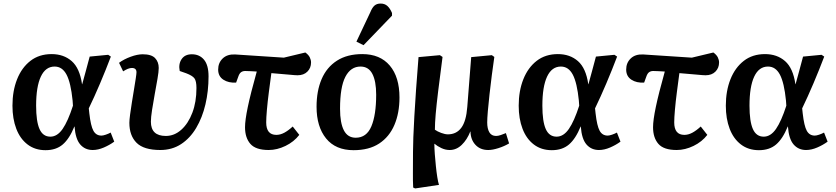

<svg xmlns="http://www.w3.org/2000/svg" viewBox="-20 -829 4698 1079"><path d="M236 15Q177 15 135 -17Q93 -49 71.5 -105.5Q50 -162 50 -235Q50 -318 76 -383.5Q102 -449 151 -487Q200 -525 270 -525Q338 -525 383 -485.5Q428 -446 441 -356H442Q451 -389 462 -429Q473 -469 484 -511L588 -521L603 -511Q575 -437 542.5 -360.5Q510 -284 479 -220L482 -192Q490 -121 505 -94Q520 -67 550 -67Q559 -67 574 -72Q589 -77 602 -84L622 -33Q596 -14 563.5 0Q531 14 501 14Q458 14 431 -17Q404 -48 399 -118H398Q370 -49 332.5 -17Q295 15 236 15ZM263 -61Q302 -61 332 -104.5Q362 -148 390 -235L388 -264Q378 -364 354 -409.5Q330 -455 287 -455Q236 -455 209.5 -398.5Q183 -342 183 -235Q183 -147 202 -104Q221 -61 263 -61Z M881 14Q788 14 747.5 -26.5Q707 -67 707 -139Q707 -154 711 -184.5Q715 -215 721 -252.5Q727 -290 733 -326Q739 -362 743 -388.5Q747 -415 747 -423Q747 -447 721 -447Q701 -447 672 -428L649 -476Q676 -496 714 -510Q752 -524 782 -524Q831 -524 851.5 -502.5Q872 -481 872 -447Q872 -426 865 -386Q858 -346 849.5 -299.5Q841 -253 834.5 -211Q828 -169 828 -145Q828 -65 912 -65Q960 -65 999 -100Q1038 -135 1061 -195.5Q1084 -256 1084 -334Q1084 -374 1072.5 -389Q1061 -404 1027 -417L990 -430Q982 -469 1000.5 -496.5Q1019 -524 1058 -524Q1101 -524 1126.5 -493.5Q1152 -463 1152 -400Q1152 -317 1134.5 -242.5Q1117 -168 1082.5 -110Q1048 -52 997.5 -19Q947 14 881 14Z M1490 14Q1417 14 1387 -20.5Q1357 -55 1357 -114Q1357 -153 1372.5 -227.5Q1388 -302 1423 -427Q1404 -428 1387.5 -429Q1371 -430 1358 -430Q1344 -430 1334.5 -423Q1325 -416 1319 -398L1307 -365Q1265 -362 1235.5 -381Q1206 -400 1206 -438Q1206 -476 1231.5 -500.5Q1257 -525 1301 -523L1575 -505L1696 -534Q1714 -521 1721 -506.5Q1728 -492 1728 -478Q1728 -447 1707.5 -426.5Q1687 -406 1652 -406Q1639 -406 1604.5 -409.5Q1570 -413 1505 -418Q1498 -366 1491 -312Q1484 -258 1480 -212.5Q1476 -167 1476 -141Q1476 -71 1533 -71Q1555 -71 1577.5 -83Q1600 -95 1625 -118L1662 -71Q1632 -32 1584.5 -9Q1537 14 1490 14Z M1967 15Q1866 15 1812.5 -51Q1759 -117 1759 -229Q1759 -318 1787.5 -384.5Q1816 -451 1873.5 -488Q1931 -525 2016 -525Q2116 -525 2170.5 -460.5Q2225 -396 2225 -281Q2225 -194 2196.5 -127Q2168 -60 2111 -22.5Q2054 15 1967 15ZM1979 -55Q2040 -55 2067 -119Q2094 -183 2094 -297Q2094 -373 2072.5 -414Q2051 -455 2006 -455Q1951 -455 1921 -397.5Q1891 -340 1891 -218Q1891 -138 1912.5 -96.5Q1934 -55 1979 -55ZM2023 -575 1983 -595 2061 -760Q2072 -787 2085 -798Q2098 -809 2119 -809Q2142 -809 2157 -795.5Q2172 -782 2183 -756V-741Z M2313 230 2302 225Q2300 187 2300.5 143Q2301 99 2301 24Q2301 -41 2308.5 -175Q2316 -309 2332 -508L2452 -519L2467 -509Q2452 -395 2442.5 -317.5Q2433 -240 2428.5 -188Q2424 -136 2424 -100Q2438 -90 2459.5 -82Q2481 -74 2497 -74Q2545 -74 2572.5 -111Q2600 -148 2606 -228L2628 -508L2744 -519L2758 -509Q2751 -462 2744 -407Q2737 -352 2731 -299Q2725 -246 2721.5 -204Q2718 -162 2718 -141Q2718 -106 2730 -85.5Q2742 -65 2768 -65Q2779 -65 2794 -70Q2809 -75 2823 -81L2841 -23Q2814 -7 2781 3.5Q2748 14 2724 14Q2679 14 2652 -15Q2625 -44 2624 -90H2623Q2605 -44 2575 -15Q2545 14 2507 14Q2483 14 2460 3Q2437 -8 2422 -21H2421Q2421 4 2423.5 37Q2426 70 2429.5 104Q2433 138 2437.5 166.5Q2442 195 2447 210Z M3081 15Q3022 15 2980 -17Q2938 -49 2916.5 -105.5Q2895 -162 2895 -235Q2895 -318 2921 -383.5Q2947 -449 2996 -487Q3045 -525 3115 -525Q3183 -525 3228 -485.5Q3273 -446 3286 -356H3287Q3296 -389 3307 -429Q3318 -469 3329 -511L3433 -521L3448 -511Q3420 -437 3387.5 -360.5Q3355 -284 3324 -220L3327 -192Q3335 -121 3350 -94Q3365 -67 3395 -67Q3404 -67 3419 -72Q3434 -77 3447 -84L3467 -33Q3441 -14 3408.5 0Q3376 14 3346 14Q3303 14 3276 -17Q3249 -48 3244 -118H3243Q3215 -49 3177.5 -17Q3140 15 3081 15ZM3108 -61Q3147 -61 3177 -104.5Q3207 -148 3235 -235L3233 -264Q3223 -364 3199 -409.5Q3175 -455 3132 -455Q3081 -455 3054.5 -398.5Q3028 -342 3028 -235Q3028 -147 3047 -104Q3066 -61 3108 -61Z M3783 14Q3710 14 3680 -20.5Q3650 -55 3650 -114Q3650 -153 3665.5 -227.5Q3681 -302 3716 -427Q3697 -428 3680.5 -429Q3664 -430 3651 -430Q3637 -430 3627.5 -423Q3618 -416 3612 -398L3600 -365Q3558 -362 3528.5 -381Q3499 -400 3499 -438Q3499 -476 3524.5 -500.5Q3550 -525 3594 -523L3868 -505L3989 -534Q4007 -521 4014 -506.5Q4021 -492 4021 -478Q4021 -447 4000.5 -426.5Q3980 -406 3945 -406Q3932 -406 3897.5 -409.5Q3863 -413 3798 -418Q3791 -366 3784 -312Q3777 -258 3773 -212.5Q3769 -167 3769 -141Q3769 -71 3826 -71Q3848 -71 3870.5 -83Q3893 -95 3918 -118L3955 -71Q3925 -32 3877.5 -9Q3830 14 3783 14Z M4245 15Q4186 15 4144 -17Q4102 -49 4080.5 -105.5Q4059 -162 4059 -235Q4059 -318 4085 -383.5Q4111 -449 4160 -487Q4209 -525 4279 -525Q4347 -525 4392 -485.5Q4437 -446 4450 -356H4451Q4460 -389 4471 -429Q4482 -469 4493 -511L4597 -521L4612 -511Q4584 -437 4551.5 -360.5Q4519 -284 4488 -220L4491 -192Q4499 -121 4514 -94Q4529 -67 4559 -67Q4568 -67 4583 -72Q4598 -77 4611 -84L4631 -33Q4605 -14 4572.5 0Q4540 14 4510 14Q4467 14 4440 -17Q4413 -48 4408 -118H4407Q4379 -49 4341.5 -17Q4304 15 4245 15ZM4272 -61Q4311 -61 4341 -104.5Q4371 -148 4399 -235L4397 -264Q4387 -364 4363 -409.5Q4339 -455 4296 -455Q4245 -455 4218.5 -398.5Q4192 -342 4192 -235Q4192 -147 4211 -104Q4230 -61 4272 -61Z"/></svg>

Font: Literata 12pt SemiBold
Style: Italic
Weight: 600
Italic angle: -2°
Designer: Latin by Veronika Burian and Jose Scaglione. Greek by Irene Vlachou. Cyrillic by Vera Evstafieva
Foundry: TypeTogether
Version: Version 3.002